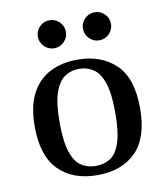

<svg xmlns="http://www.w3.org/2000/svg" viewBox="-79 -755 716 822"><g transform="rotate(-10 279.0 -344.5)"><path d="M279 0Q173 0 111.5 -61.5Q50 -123 50 -251Q50 -339 79 -394Q108 -449 159.5 -475.5Q211 -502 279 -502Q382 -502 445 -442Q508 -382 508 -251Q508 -123 447 -61.5Q386 0 279 0ZM279 -40Q315 -40 342 -57Q369 -74 384.5 -120Q400 -166 400 -251Q400 -336 384 -381.5Q368 -427 340.5 -444.5Q313 -462 279 -462Q246 -462 218.5 -444.5Q191 -427 174.5 -381.5Q158 -336 158 -251Q158 -167 173.5 -121Q189 -75 216.5 -57.5Q244 -40 279 -40ZM130 -628Q130 -653 148 -671Q166 -689 191 -689Q216 -689 234 -671Q252 -653 252 -628Q252 -603 234 -585Q216 -567 191 -567Q166 -567 148 -585Q130 -603 130 -628ZM326 -628Q326 -653 344 -671Q362 -689 387 -689Q412 -689 430 -671Q448 -653 448 -628Q448 -603 430 -585Q412 -567 387 -567Q362 -567 344 -585Q326 -603 326 -628Z"/></g></svg>

Font: Marmelad
Style: Regular
Weight: 400
Designer: Manvel Shmavonyan
Foundry: Cyreal
Version: Version 1.110; ttfautohint (v1.8.4.7-5d5b)